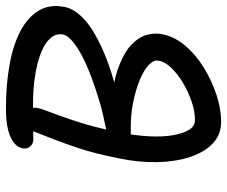

<svg xmlns="http://www.w3.org/2000/svg" viewBox="-79 -673 764 646"><g transform="rotate(-90 303.0 -350.0)"><path d="M216 12Q173 12 143.5 -16Q114 -44 98 -92Q82 -140 80.5 -202Q79 -264 93 -331Q101 -371 109.5 -405Q118 -439 129 -472Q140 -505 154.5 -543.5Q169 -582 189 -632Q196 -650 206 -656.5Q216 -663 232 -663Q244 -663 253 -652.5Q262 -642 263.5 -624Q265 -606 256 -583Q236 -530 222.5 -490Q209 -450 199.5 -413Q190 -376 181 -333Q170 -278 167.5 -232Q165 -186 171 -150.5Q177 -115 189.5 -95.5Q202 -76 222 -76Q252 -76 285 -87.5Q318 -99 347.5 -116.5Q377 -134 398 -156Q419 -178 422 -199Q425 -214 408.5 -230.5Q392 -247 359 -261Q326 -275 281.5 -284Q237 -293 185 -292Q157 -291 141.5 -301Q126 -311 131 -336Q135 -352 153 -361.5Q171 -371 214 -380Q251 -387 290.5 -399Q330 -411 367.5 -425Q405 -439 436 -455Q467 -471 487 -488Q507 -505 510 -520Q514 -544 497.5 -562.5Q481 -581 448.5 -594Q416 -607 371 -614Q326 -621 275 -621Q239 -621 205.5 -620.5Q172 -620 156 -620Q142 -620 133 -630.5Q124 -641 127 -656Q132 -682 166 -697Q200 -712 260 -712Q340 -712 407.5 -700Q475 -688 522 -663Q569 -638 591 -600.5Q613 -563 602 -512Q596 -482 562.5 -450Q529 -418 460 -387Q391 -356 280 -329L282 -357Q357 -350 404.5 -331.5Q452 -313 476.5 -289Q501 -265 508.5 -238.5Q516 -212 511 -187Q503 -145 472.5 -109Q442 -73 398 -46Q354 -19 306.5 -3.5Q259 12 216 12Z"/></g></svg>

Font: Shantell Sans
Style: Italic
Weight: 400
Italic angle: -11°
Designer: Stephen Nixon, Anya Danilova, Shantell Martin
Foundry: Arrow Type
Version: Version 1.011;[c5ecc13dd]